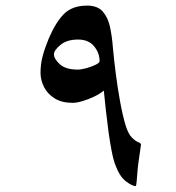

<svg xmlns="http://www.w3.org/2000/svg" viewBox="-20 -544 614 671"><path d="M472.7 -38.6Q472.7 -35.6 469.7 -17.1Q466.8 1.5 463.9 23.4Q461.9 36.6 460.4 56.2Q459 75.7 457.5 91.1Q456.1 106.4 454.1 106.4Q441.9 106.4 420.2 89.8Q398.4 73.2 383.8 34.2Q376.5 16.1 370.4 -15.1Q364.3 -46.4 359.1 -84.2Q354 -122.1 349.9 -159.7Q345.7 -197.3 342.8 -227.5Q329.6 -216.3 309.3 -206.5Q289.1 -196.8 268.6 -190.7Q248 -184.6 234.4 -184.6Q195.8 -184.6 170.9 -200.2Q146 -215.8 133.8 -240Q121.6 -264.2 121.6 -289.6Q121.6 -320.3 129.2 -348.4Q136.7 -376.5 150.9 -410.6Q175.8 -468.3 204.6 -496.3Q233.4 -524.4 284.7 -524.4Q320.8 -524.4 339.1 -503.7Q357.4 -482.9 364.5 -449.7Q371.6 -416.5 374.5 -377.9Q377.9 -339.8 384.3 -289.3Q390.6 -238.8 399.7 -189.2Q408.7 -139.6 419.4 -104.5Q428.7 -75.2 441.2 -63Q453.6 -50.8 463.1 -47.1Q472.7 -43.5 472.7 -38.6ZM328.1 -330.1Q328.1 -358.9 308.8 -382.3Q289.6 -405.8 252.9 -405.8Q213.9 -405.8 191.2 -387Q168.5 -368.2 168.5 -354Q168.5 -338.4 189 -319.6Q209.5 -300.8 251.5 -300.8Q264.6 -300.8 282.7 -305.9Q300.8 -311 314.5 -317.9Q328.1 -324.7 328.1 -330.1Z"/></svg>

Font: Scheherazade New Medium
Style: Regular
Weight: 500
Designer: SIL International
Foundry: SIL International
Version: Version 4.000